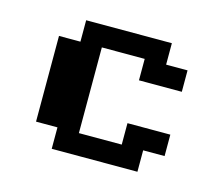

<svg xmlns="http://www.w3.org/2000/svg" viewBox="-65 -458 629 541"><g transform="rotate(15 250.0 -187.5)"><path d="M125 -375H375V-312.5H437.5V-250H312.5V-312.5H187.5V-62.5H312.5V-125H437.5V-62.5H375V0H125V-62.5H62.5V-312.5H125Z"/></g></svg>

Font: Half Eighties
Style: Regular
Weight: 400
Monospace: yes
Designer: Jayvee Enaguas (HarvettFox96)
Version: 20191127.01dev02